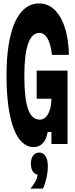

<svg xmlns="http://www.w3.org/2000/svg" viewBox="-20 -840 440 1120"><path d="M176 18C219 18 249 -13 258 -70H280V0H374V-428H194V-264H280C280 -192 252 -142 212 -142C149 -142 122 -223 122 -400C122 -564 152 -648 209 -648C248 -648 274 -604 283 -520H382C378 -706 310 -820 209 -820C86 -820 18 -669 18 -400C18 -133 76 18 176 18ZM231 260C247 225 259 174 259 130C259 79 241 51 210 50H208C179 50 160 76 160 115C160 134 164 150 173 162C180 171 189 177 200 179C198 191 194 204 187 217C179 233 169 247 157 260Z"/></svg>

Font: Yard Headline
Style: Regular
Weight: 400
Monospace: yes
Designer: Roman Shamin
Foundry: Evil Martians
Version: Version 1.000